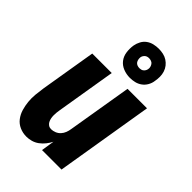

<svg xmlns="http://www.w3.org/2000/svg" viewBox="-231 -864 962 962"><g transform="rotate(45 250.0 -382.5)"><path d="M147 8Q121 8 98.5 -2Q76 -12 61.5 -31Q47 -50 40 -73.5Q33 -97 30.5 -122Q28 -147 30.5 -173Q33 -199 37 -225L86 -520H224L172 -206Q170 -195 169 -185Q168 -175 168 -164.5Q168 -154 170 -144Q172 -134 176.5 -125.5Q181 -117 189 -111.5Q197 -106 208 -106Q221 -106 234.5 -111.5Q248 -117 257.5 -127.5Q267 -138 272 -151Q277 -164 279 -178L336 -520H474L388 0H250L261 -70Q253 -54 241 -39Q229 -24 214 -13Q199 -2 181.5 3Q164 8 147 8ZM305 -567Q280 -567 257.5 -576Q235 -585 221 -603Q207 -621 203.5 -645.5Q200 -670 204 -695Q207 -712 215.5 -728Q224 -744 238.5 -754.5Q253 -765 270.5 -769Q288 -773 305 -773Q321 -773 337 -769.5Q353 -766 366 -757.5Q379 -749 388.5 -737Q398 -725 403 -709.5Q408 -694 408 -677.5Q408 -661 405 -645Q403 -628 394 -612Q385 -596 370.5 -585.5Q356 -575 339 -571Q322 -567 305 -567ZM305 -635Q310 -635 316 -636.5Q322 -638 326.5 -641.5Q331 -645 334.5 -650.5Q338 -656 339 -662Q341 -670 339 -678Q337 -686 332.5 -692.5Q328 -699 320 -702Q312 -705 304 -705Q298 -705 292.5 -703.5Q287 -702 282.5 -698.5Q278 -695 274.5 -689.5Q271 -684 270 -678Q269 -670 270.5 -662Q272 -654 276.5 -647.5Q281 -641 289 -638Q297 -635 305 -635Z"/></g></svg>

Font: Iosevka Term Curly Hv Obl
Style: Regular
Weight: 900
Italic angle: -9°
Designer: Belleve Invis
Foundry: Belleve Invis
Version: Version 32.3.0